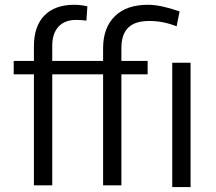

<svg xmlns="http://www.w3.org/2000/svg" viewBox="-20 -780 894 793"><path d="M691.4 -521V-7.3H767.1V-521ZM195.8 -14.6V-473.1H405.8V-14.6H481.4V-473.1H589.8V-528.3H481.4V-581.5C481.4 -618.2 490.2 -646.5 509.3 -665.5C528.3 -684.6 557.6 -693.4 598.1 -693.4C633.8 -693.4 670.4 -686.5 709.5 -671.4L721.7 -732.9C669.4 -751 626 -760.3 591.8 -760.3C532.2 -760.3 486.3 -744.6 454.1 -712.9C422.4 -681.2 405.8 -638.2 405.8 -580.6V-528.3H195.8V-591.3C195.8 -625 204.6 -651.4 221.7 -669.9C238.8 -688.5 263.2 -697.8 294.9 -697.8C309.6 -697.8 323.7 -696.8 336.9 -694.8L340.8 -753.9C323.2 -757.8 305.2 -760.3 286.6 -760.3C180.2 -760.3 120.1 -699.2 120.1 -589.8V-528.3H36.6V-473.1H120.1V-14.6Z"/></svg>

Font: Shabnam Light
Style: Regular
Weight: 300
Foundry: DejaVu fonts team - Redesigned by Saber Rastikerdar - Based on Vazir font
Version: Version 5.0.1